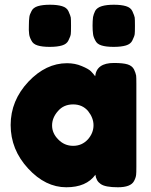

<svg xmlns="http://www.w3.org/2000/svg" viewBox="-20 -793 636 811"><path d="M382 -471Q374 -482 364 -492Q354 -502 325 -514Q297 -526 263 -526Q174 -526 100 -448Q25 -368 25 -265Q25 -161 99 -81Q172 -2 260 -2Q345 -2 383 -55Q386 -29 405 -16Q424 -2 478 -2Q532 -2 546 -28Q554 -43 555 -55Q556 -62 556 -89V-439Q556 -466 555 -474Q553 -485 546 -500Q538 -515 519 -521Q500 -527 461 -527Q388 -527 382 -471ZM225 -324Q249 -352 289 -352Q328 -352 352 -324Q375 -295 375 -264Q375 -231 351 -204Q326 -177 289 -177Q252 -177 226 -204Q200 -230 200 -263Q200 -296 225 -324ZM242 -601Q262 -607 269 -622Q278 -640 279 -649Q280 -656 280 -684Q280 -711 279 -719Q278 -726 269 -746Q262 -761 242 -767Q222 -773 191 -773Q160 -773 140 -767Q120 -761 113 -746Q105 -731 104 -721Q102 -707 102 -686Q101 -665 103 -650Q104 -638 112 -623Q119 -607 139 -601Q158 -595 190 -595Q222 -595 242 -601ZM512 -601Q532 -607 539 -622Q548 -640 549 -649Q550 -656 550 -684Q550 -711 549 -719Q548 -726 539 -746Q532 -761 512 -767Q492 -773 461 -773Q430 -773 410 -767Q390 -761 382 -747Q375 -732 373 -721Q371 -705 371 -685Q371 -664 373 -650Q374 -638 382 -623Q389 -607 409 -601Q428 -595 460 -595Q492 -595 512 -601Z"/></svg>

Font: FredokaOneMacrons
Style: Regular
Weight: 500
Designer: ""
Foundry: ""
Version: ""